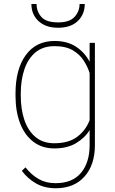

<svg xmlns="http://www.w3.org/2000/svg" viewBox="-20 -747 588 979"><path d="M59.1 -259.3V-269.5Q59.1 -394.5 111.6 -466.3Q164.1 -538.1 258.3 -538.1Q323.2 -538.1 367.7 -508.8Q412.1 -479.5 437 -432.1V-528.3H463.9V-7.3Q463.9 94.2 410.6 153.6Q357.4 212.9 264.2 212.9Q206.5 212.9 163.3 188Q120.1 163.1 91.3 124L109.9 106.4Q140.6 145 177.5 166Q214.4 187 263.2 187Q349.1 187 393.1 134.3Q437 81.5 437 -7.3V-84Q412.6 -43.5 367.4 -16.8Q322.3 9.8 257.3 9.8Q194.8 9.8 150.4 -23.9Q106 -57.6 82.5 -118.2Q59.1 -178.7 59.1 -259.3ZM85.9 -269.5V-259.3Q85.9 -189 104.7 -134.3Q123.5 -79.6 161.4 -48.1Q199.2 -16.6 256.8 -16.6Q331.1 -16.6 375 -50.5Q418.9 -84.5 437 -134.8V-374.5Q427.2 -405.8 407.2 -437.5Q387.2 -469.2 351.3 -490.5Q315.4 -511.7 257.8 -511.7Q199.7 -511.7 161.6 -480.5Q123.5 -449.2 104.7 -394.5Q85.9 -339.8 85.9 -269.5ZM385.7 -726.6H412.1Q412.1 -673.3 376.2 -639.4Q340.3 -605.5 276.4 -605.5Q212.9 -605.5 176.5 -639.4Q140.1 -673.3 140.1 -726.6H166.5Q166.5 -688 191.2 -660.4Q215.8 -632.8 276.4 -632.8Q334.5 -632.8 360.1 -660.9Q385.7 -689 385.7 -726.6Z"/></svg>

Font: Vazirmatn RD UI Thin
Style: Regular
Weight: 100
Designer: Saber Rastikerdar
Foundry: Saber Rastikerdar
Version: Version 33.003